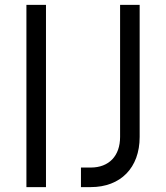

<svg xmlns="http://www.w3.org/2000/svg" viewBox="-20 -765 679 785"><path d="M168 0V-745H88V0ZM351 0C473 0 551 -79 551 -205V-745H471V-205C471 -128 426 -80 351 -80H311V0Z"/></svg>

Font: Plus Jakarta Sans
Style: Regular
Weight: 400
Designer: Gumpita Rahayu
Foundry: Tokotype
Version: Version 2.071;gftools[0.9.30]